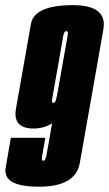

<svg xmlns="http://www.w3.org/2000/svg" viewBox="-51 -700 412 726"><path d="M95.5 6Q-7 6 -26 -34Q-33 -48 -29.5 -66.5Q-16.5 -139.5 -10 -179H120.5Q112 -130 108.5 -111Q105.5 -95.5 110.5 -92.5Q111.5 -92 113 -92Q121 -92 125 -114.5Q128 -129 146 -233.5Q114 -214 76 -214Q35 -214 18.5 -234Q3 -253 9.5 -289.5Q23 -365.5 39 -456.5Q53.5 -538.5 66 -609.5Q78.5 -680.5 225 -680.5Q309.5 -680.5 332.5 -642.5Q345.5 -621.5 340 -589.5Q324 -499 297 -345Q266.5 -173.5 250.8 -83.8Q235 6 95.5 6ZM167 -351.5Q169.5 -365 172 -380Q202 -551.5 205 -567Q207 -578.5 203 -581.5Q201.5 -582.5 200 -582.5Q191.5 -582.5 188 -563.2Q184.5 -544 168 -449Q149.5 -344.5 146.5 -327.5Q144 -313.5 148.5 -311Q149.5 -310.5 151 -310.5Q158.5 -310.5 162 -328Q164.5 -338.5 167 -351.5Z"/></svg>

Font: Anybody UltraCondensed Regular
Style: Bold Italic
Weight: 700
Width: 1
Italic angle: -10°
Designer: Tyler Finck
Foundry: Etcetera Type Company
Version: Version 1.010; ttfautohint (v1.8.3) -l 8 -r 50 -G 200 -x 14 